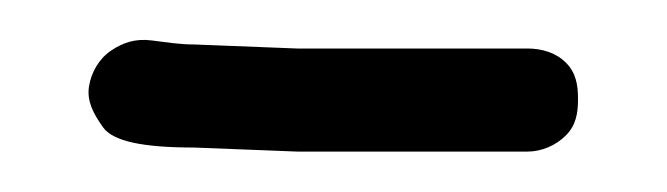

<svg xmlns="http://www.w3.org/2000/svg" viewBox="-20 -335 330 95"><path d="M127 -260H241C248 -260 255 -263 260 -268C265 -273 266 -279 266 -286C266 -293 265 -299 260 -304C255 -309 248 -311 241 -311H127L76 -313C69 -313 63 -314 55 -315C47 -316 41 -314 35 -310C29 -306 25 -299 24 -292C23 -285 26 -279 31 -272C36 -265 51 -262 76 -262Z"/></svg>

Font: AppleStorm
Style: Rg
Weight: 400
Foundry: Cannot Into Space Fonts
Version: Version 1.01